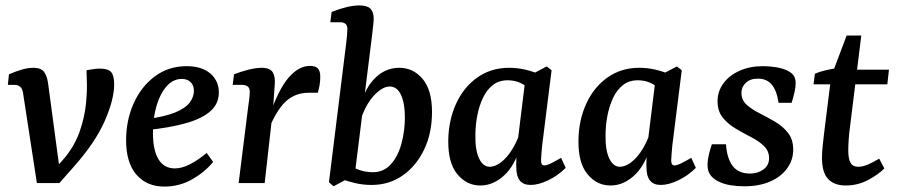

<svg xmlns="http://www.w3.org/2000/svg" viewBox="-20 -675 3313 708"><path d="M199 0 154 -29Q173 -44 190 -61.5Q207 -79 221 -96Q257 -141 274.5 -192Q292 -243 297 -292.5Q302 -342 300 -382L299 -416Q311 -418 323.5 -420Q336 -422 348 -422Q379 -422 390 -409Q401 -396 401 -364Q401 -308 366 -228.5Q331 -149 252 -60ZM116 0 65 -332Q61 -362 33 -362H9L13 -401Q41 -413 62.5 -419Q84 -425 103 -425Q131 -425 142 -410.5Q153 -396 157 -370L203 -27L199 0Z M668 -431Q724 -431 755.5 -404Q787 -377 787 -334Q787 -293 756.5 -265.5Q726 -238 666.5 -221Q607 -204 520 -195L522 -236Q590 -245 627.5 -261Q665 -277 680 -297.5Q695 -318 695 -340Q695 -361 682.5 -372.5Q670 -384 651 -384Q618 -384 594 -356.5Q570 -329 557 -284Q544 -239 544 -186Q544 -121 564.5 -87.5Q585 -54 625 -54Q651 -54 681 -69.5Q711 -85 742 -111L766 -78Q736 -41 689 -14Q642 13 586 13Q521 13 483 -31Q445 -75 445 -158Q445 -231 472.5 -293Q500 -355 550.5 -393Q601 -431 668 -431Z M860 0 895 -280Q897 -292 899 -309Q901 -326 901 -337Q901 -350 893.5 -356Q886 -362 874 -362H838L843 -401Q868 -411 896 -418Q924 -425 945 -425Q976 -425 986 -408Q996 -391 993 -361L987 -276L956 0ZM973 -246Q1006 -344 1043.5 -388Q1081 -432 1123 -432Q1143 -432 1152 -422.5Q1161 -413 1161 -392Q1161 -376 1158.5 -361.5Q1156 -347 1152 -333H1119Q1072 -333 1039 -305.5Q1006 -278 977 -213Z M1350 7Q1320 7 1291 0.5Q1262 -6 1239 -15L1265 -70Q1284 -55 1307 -47.5Q1330 -40 1355 -40Q1395 -40 1421.5 -69.5Q1448 -99 1460.5 -146Q1473 -193 1473 -242Q1473 -295 1458.5 -325.5Q1444 -356 1417 -356Q1392 -356 1363 -327Q1334 -298 1314 -246L1301 -253Q1318 -339 1358 -382Q1398 -425 1452 -425Q1504 -425 1538.5 -384Q1573 -343 1573 -262Q1573 -184 1544 -123.5Q1515 -63 1465 -28Q1415 7 1350 7ZM1210 12 1193 -3 1256 -511Q1258 -525 1259.5 -542.5Q1261 -560 1261 -568Q1261 -581 1254 -587Q1247 -593 1234 -593H1198L1203 -631Q1264 -655 1305 -655Q1334 -655 1346 -643Q1358 -631 1358 -606Q1358 -598 1356.5 -585Q1355 -572 1353 -553L1288 -30Z M1751 9Q1701 9 1666.5 -32.5Q1632 -74 1633 -157Q1634 -232 1662 -293Q1690 -354 1740.5 -389.5Q1791 -425 1857 -425Q1887 -425 1915.5 -418.5Q1944 -412 1967 -402L1942 -335Q1923 -358 1900.5 -368.5Q1878 -379 1852 -379Q1820 -379 1797.5 -361.5Q1775 -344 1761 -314.5Q1747 -285 1740 -249Q1733 -213 1733 -176Q1732 -122 1746.5 -91Q1761 -60 1786 -60Q1803 -60 1822.5 -73Q1842 -86 1860 -111Q1878 -136 1892 -171L1905 -164Q1888 -78 1845.5 -34.5Q1803 9 1751 9ZM1937 7Q1910 7 1897 -9Q1884 -25 1884 -56Q1883 -68 1884 -87Q1885 -106 1886 -129L1918 -389L1996 -430L2014 -416L1979 -137Q1978 -124 1976.5 -108Q1975 -92 1975 -84Q1975 -65 1987 -65Q1996 -65 2010.5 -72Q2025 -79 2049 -93L2066 -56Q2037 -27 2001 -10Q1965 7 1937 7Z M2231 9Q2181 9 2146.5 -32.5Q2112 -74 2113 -157Q2114 -232 2142 -293Q2170 -354 2220.5 -389.5Q2271 -425 2337 -425Q2367 -425 2395.5 -418.5Q2424 -412 2447 -402L2422 -335Q2403 -358 2380.5 -368.5Q2358 -379 2332 -379Q2300 -379 2277.5 -361.5Q2255 -344 2241 -314.5Q2227 -285 2220 -249Q2213 -213 2213 -176Q2212 -122 2226.5 -91Q2241 -60 2266 -60Q2283 -60 2302.5 -73Q2322 -86 2340 -111Q2358 -136 2372 -171L2385 -164Q2368 -78 2325.5 -34.5Q2283 9 2231 9ZM2417 7Q2390 7 2377 -9Q2364 -25 2364 -56Q2363 -68 2364 -87Q2365 -106 2366 -129L2398 -389L2476 -430L2494 -416L2459 -137Q2458 -124 2456.5 -108Q2455 -92 2455 -84Q2455 -65 2467 -65Q2476 -65 2490.5 -72Q2505 -79 2529 -93L2546 -56Q2517 -27 2481 -10Q2445 7 2417 7Z M2725 12Q2698 12 2673.5 8Q2649 4 2629 -6Q2609 -16 2599 -30.5Q2589 -45 2589 -66Q2589 -84 2594 -105Q2599 -126 2605 -143H2657Q2661 -89 2682.5 -62Q2704 -35 2746 -35Q2774 -35 2795 -50Q2816 -65 2816 -92Q2816 -118 2797 -136.5Q2778 -155 2749.5 -169.5Q2721 -184 2692.5 -201Q2664 -218 2645 -241.5Q2626 -265 2626 -302Q2626 -338 2647.5 -367.5Q2669 -397 2707 -414Q2745 -431 2793 -431Q2819 -431 2842.5 -427Q2866 -423 2883 -415Q2901 -406 2907.5 -395Q2914 -384 2914 -368Q2914 -354 2909.5 -334Q2905 -314 2899 -296H2851Q2844 -342 2825.5 -363.5Q2807 -385 2775 -385Q2746 -385 2730 -369.5Q2714 -354 2714 -333Q2714 -306 2733 -289Q2752 -272 2780.5 -257.5Q2809 -243 2837.5 -226.5Q2866 -210 2885.5 -185.5Q2905 -161 2905 -123Q2905 -85 2882.5 -54Q2860 -23 2819.5 -5.5Q2779 12 2725 12Z M3099 9Q3056 9 3033.5 -15Q3011 -39 3011 -94Q3011 -115 3014 -140.5Q3017 -166 3019 -185L3045 -393L3102 -544H3156L3114 -204Q3111 -183 3109.5 -160Q3108 -137 3108 -121Q3108 -89 3116.5 -74.5Q3125 -60 3144 -60Q3162 -60 3182 -69Q3202 -78 3222 -90L3241 -54Q3220 -32 3181.5 -11.5Q3143 9 3099 9ZM2980 -364 2985 -403Q3003 -411 3027 -416.5Q3051 -422 3077 -425L3111 -418H3258L3252 -364Z"/></svg>

Font: Rasa Medium
Style: Italic
Weight: 500
Italic angle: -7.10001°
Designer: Anna Giedrys (Yrsa+Rasa design), David Brezina (Yrsa art-direction, Rasa art-direction, design)
Foundry: Rosetta Type Foundry
Version: Version 2.004